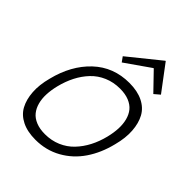

<svg xmlns="http://www.w3.org/2000/svg" viewBox="-248 -1024 1169 1169"><g transform="rotate(45 336.5 -440.0)"><path d="M561 -314.9Q571.8 -358.9 573.5 -397Q575.2 -435.1 566.7 -468.3Q558.1 -501.5 539.1 -524.9Q520 -548.3 487.1 -561.8Q454.1 -575.2 409.2 -575.2Q353 -575.2 305.7 -554.9Q258.3 -534.7 224.1 -498.5Q189.9 -462.4 166.3 -416.3Q142.6 -370.1 128.9 -314.9Q118.2 -271.5 116.5 -233.4Q114.7 -195.3 123.5 -162.4Q132.3 -129.4 151.4 -105.7Q170.4 -82 203.4 -68.6Q236.3 -55.2 280.8 -55.2Q336.4 -55.2 383.8 -75.4Q431.2 -95.7 465.3 -131.6Q499.5 -167.5 523.4 -213.6Q547.4 -259.8 561 -314.9ZM627 -314.9Q603.5 -218.8 554.4 -146.5Q505.4 -74.2 430.4 -32.2Q355.5 9.8 264.2 9.8Q194.8 9.8 146.7 -14.2Q98.6 -38.1 75.4 -81.1Q52.2 -124 48.1 -183.6Q43.9 -243.2 63 -314.9Q99.6 -462.4 193.8 -551.3Q288.1 -640.1 424.8 -640.1Q494.1 -640.1 542.5 -616.2Q590.8 -592.3 614.3 -549.3Q637.7 -506.3 641.8 -446.5Q646 -386.7 627 -314.9ZM486.8 -890.1 610.8 -725.1 575.2 -694.8 466.8 -807.1H463.9L303.2 -694.8L280.8 -726.1L483.9 -890.1Z"/></g></svg>

Font: Sinkin Sans 300 Light Italic
Style: Regular
Weight: 300
Italic angle: -112°
Designer: Keith Bates
Foundry: K-Type
Version: Sinkin Sans (version 1.0)  by Keith Bates   •   © 2014   www